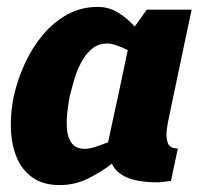

<svg xmlns="http://www.w3.org/2000/svg" viewBox="-20 -528 591 556"><path d="M291 -402Q264 -402 245.5 -386Q227 -370 214.5 -346Q202 -322 194.5 -296Q187 -270 182 -250Q178 -229 175 -203Q172 -177 174 -153Q176 -129 188 -113Q200 -97 226 -97Q238 -97 255.5 -102.5Q273 -108 293 -116L317 -228L322 -250L350 -383Q334 -391 318 -396.5Q302 -402 291 -402ZM440 0Q378 0 346.5 -14.5Q315 -29 304 -54Q272 -29 234 -10.5Q196 8 153 8Q105 8 74 -14Q43 -36 28 -73Q13 -110 11.5 -156Q10 -202 20 -250Q31 -298 52 -344Q73 -390 104 -427Q135 -464 175 -486Q215 -508 263 -508Q295 -508 322 -491.5Q349 -475 370 -451L405 -500H535L520 -430L477 -225L471 -196Q466 -176 463 -153Q460 -130 466 -114Q472 -98 495 -98L475 -4Z"/></svg>

Font: Epunda Sans ExtraBold
Style: Italic
Weight: 800
Italic angle: -12.0243°
Designer: Simon Atzbach
Foundry: typofactur
Version: Version 2.204; ttfautohint (v1.8.4.7-5d5b)